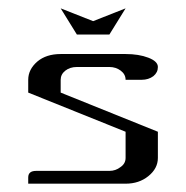

<svg xmlns="http://www.w3.org/2000/svg" viewBox="-20 -442 448 462"><path d="M47.9 0V-15.1Q47.9 -30.8 66.9 -30.8H243.2Q258.3 -30.8 270 -40Q282.2 -48.3 282.2 -62V-125L47.9 -219.2V-250Q47.9 -274.9 69.8 -293.9Q91.3 -312 126 -312H282.2Q314 -312 336.9 -303.2Q359.9 -294.4 359.9 -280.8Q359.9 -267.6 349.1 -258.8Q337.4 -250 320.8 -250H282.2Q282.2 -263.2 270.5 -272Q258.8 -280.8 243.2 -280.8H165Q148.4 -280.8 137.2 -272Q126 -263.2 126 -250V-219.2L359.9 -125V-62Q359.9 -36.6 336.9 -18.1Q314.5 0 282.2 0ZM126 -421.9 204.1 -391.1 282.2 -421.9 243.2 -358.9H165Z"/></svg>

Font: Hhenum
Style: Regular
Weight: 400
Designer: T. Christopher White
Version: Version 1.0